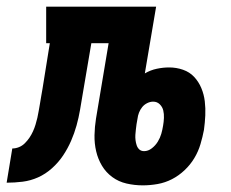

<svg xmlns="http://www.w3.org/2000/svg" viewBox="-76 -550 696 578"><path d="M354 8Q329 8 305 2.5Q281 -3 262 -17Q243 -31 231 -51Q219 -71 213.5 -94.5Q208 -118 208.5 -143Q209 -168 213 -193L251 -420H199L173 -267Q169 -243 165 -219.5Q161 -196 154.5 -172.5Q148 -149 138 -126Q128 -103 114 -82Q100 -61 80.5 -43.5Q61 -26 38.5 -16Q16 -6 -8 -3Q-32 0 -56 0L-39 -103Q-29 -103 -19 -107Q-9 -111 -1 -119Q7 -127 13 -136Q19 -145 23.5 -155Q28 -165 31 -175Q34 -185 36.5 -195.5Q39 -206 40.5 -216Q42 -226 44 -236Q46 -248 48 -260Q50 -272 52 -283L74 -420H63V-530H394L360 -329Q377 -339 396 -343Q415 -347 433 -347Q455 -347 475 -340Q495 -333 508.5 -318.5Q522 -304 530 -285Q538 -266 540.5 -245Q543 -224 542 -202.5Q541 -181 538 -159Q534 -138 527.5 -116Q521 -94 509 -74Q497 -54 479.5 -37.5Q462 -21 441.5 -10.5Q421 0 398.5 4Q376 8 354 8ZM358 -95Q370 -95 381 -103.5Q392 -112 399 -123.5Q406 -135 409.5 -147Q413 -159 415 -172Q417 -183 417.5 -195Q418 -207 415.5 -217.5Q413 -228 405 -236Q397 -244 385 -244Q376 -244 367 -239.5Q358 -235 352 -227.5Q346 -220 342.5 -211Q339 -202 338 -193L335 -176Q334 -168 333 -160Q332 -152 331.5 -144Q331 -136 332 -128Q333 -120 335.5 -112.5Q338 -105 343.5 -100Q349 -95 358 -95Z"/></svg>

Font: Iosevka Slab XBdEx
Style: Italic
Weight: 800
Width: 7
Italic angle: -9°
Monospace: yes
Designer: Belleve Invis
Foundry: Belleve Invis
Version: Version 11.1.1; ttfautohint (v1.8.3)